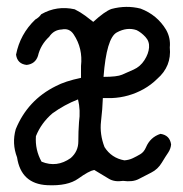

<svg xmlns="http://www.w3.org/2000/svg" viewBox="-20 -543 540 566"><path d="M308.6 -516.6Q352.5 -528.3 394.5 -517.6Q443.4 -499 469.7 -455.1Q483.4 -430.7 480.5 -403.3Q486.3 -347.7 443.4 -310.5Q425.8 -293 403.3 -280.3Q359.4 -255.9 309.6 -253.9H283.2Q282.2 -222.7 277.8 -185.1Q273.4 -147.5 288.1 -109.4Q308.6 -77.1 346.7 -70.3Q360.4 -71.3 371.6 -76.7Q382.8 -82 393.6 -88.4Q404.3 -94.7 410.2 -108.4Q422.9 -138.7 453.1 -148.4Q480.5 -144.5 484.4 -117.2Q483.4 -104.5 475.6 -92.8Q468.8 -83 457 -63.5Q445.3 -43.9 425.8 -34.2Q406.2 -24.4 388.7 -15.1Q371.1 -5.9 342.8 -9.8Q317.4 -5.9 300.8 -16.1Q284.2 -26.4 257.8 -42Q242.2 -39.1 210.9 -16.6Q179.7 5.9 119.1 2.9Q42 -1 30.3 -79.1Q14.6 -120.1 26.4 -162.1Q61.5 -248 144.5 -289.1Q171.9 -303.7 218.8 -313.5V-348.6Q224.6 -400.4 197.3 -441.4Q184.6 -460.9 162.1 -456.1Q138.7 -455.1 125 -434.6Q99.6 -411.1 91.8 -377.9Q84 -354.5 58.6 -351.6Q31.2 -354.5 27.3 -381.8Q39.1 -442.4 84 -485.4Q94.7 -491.2 101.6 -501Q147.5 -527.3 200.2 -515.6Q217.8 -506.8 231.4 -496.6Q245.1 -486.3 254.9 -478.5Q289.1 -509.8 308.6 -516.6ZM382.8 -454.1Q354.5 -463.9 324.2 -447.3Q293.9 -430.7 285.2 -316.4Q325.2 -316.4 339.8 -322.8Q354.5 -329.1 374 -337.9Q393.6 -346.7 405.8 -365.7Q418 -384.8 419.4 -402.8Q420.9 -420.9 408.7 -434.1Q396.5 -447.3 382.8 -454.1ZM212.9 -182.6Q217.8 -217.8 210 -250Q169.9 -234.4 134.8 -209Q101.6 -180.7 85.9 -141.6Q83 -101.6 102.5 -66.4Q147.5 -47.9 188.5 -77.1Q210.9 -96.7 210.9 -126Q210.9 -155.3 212.9 -182.6Z"/></svg>

Font: JasonHandwriting1
Style: Regular
Weight: 400
Version: Version 1.48.20